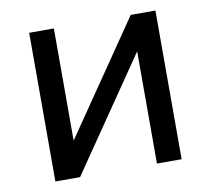

<svg xmlns="http://www.w3.org/2000/svg" viewBox="-65 -602 739 674"><g transform="rotate(-10 305.0 -265.0)"><path d="M80 0V-530H168V-130L442 -530H530V0H442V-400L168 0Z"/></g></svg>

Font: Golos Text VF
Style: Regular
Weight: 400
Designer: A.Korolkova, Vitaly Kuzmin
Foundry: ParaType Ltd
Version: Version 2.003